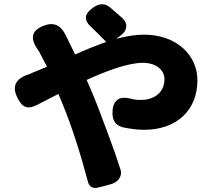

<svg xmlns="http://www.w3.org/2000/svg" viewBox="-20 -843 1020 920"><path d="M499 -198C469 -280 438 -361 417 -410L395 -460C494 -505 595 -542 665 -542C726 -542 768 -509 768 -464C768 -393 710 -364 655 -364C642 -364 628 -365 614 -368C555 -386 521 -367 519 -306C518 -267 531 -244 568 -233C601 -226 638 -221 671 -221C819 -221 926 -308 926 -459C926 -576 829 -677 669 -677C627 -677 583 -669 537 -657L557 -672C591 -696 594 -730 568 -755C548 -772 527 -791 508 -807C481 -829 456 -827 427 -807C384 -777 379 -747 418 -713C443 -688 470 -662 489 -642C441 -625 391 -605 340 -582L300 -664C298 -667 297 -670 295 -674C272 -721 239 -739 190 -720C129 -696 124 -659 161 -605C164 -601 167 -597 169 -593C181 -570 193 -547 205 -523L132 -493C129 -492 126 -490 121 -488C62 -470 35 -436 61 -380C84 -330 108 -316 157 -340C188 -356 223 -374 260 -393L280 -344C323 -242 370 -92 402 30C407 51 426 62 449 56L492 45L510 40C549 30 566 -1 558 -29C542 -79 521 -139 499 -198Z"/></svg>

Font: GenSenRounded2 TW H
Style: Regular
Weight: 900
Version: Version 2.100;PS 2.1;hotconv 16.6.51;makeotf.lib2.5.65220 DE